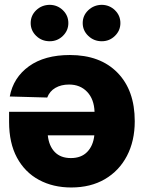

<svg xmlns="http://www.w3.org/2000/svg" viewBox="-20 -790 613 816"><path d="M276.9 -556.2Q405.8 -556.2 479.2 -481.2Q552.7 -406.2 552.7 -274.9Q552.7 -190.9 519.5 -127.4Q486.3 -64 425.8 -28.6Q365.2 6.8 282.7 6.8Q205.6 6.8 145.8 -25.4Q85.9 -57.6 52.2 -119.9Q18.6 -182.1 18.6 -272V-314.9H381.8Q379.9 -368.7 350.3 -399.7Q320.8 -430.7 273.4 -430.7Q239.7 -430.7 215.3 -416.5Q190.9 -402.3 180.7 -375.5L21.5 -379.9Q36.6 -460.4 103 -508.3Q169.4 -556.2 276.9 -556.2ZM281.2 -118.2Q325.2 -118.2 350.6 -144.3Q376 -170.4 380.9 -214.8H183.1Q188 -169.4 212.9 -143.8Q237.8 -118.2 281.2 -118.2ZM191.4 -614.7Q157.2 -614.7 133.8 -637.5Q110.4 -660.2 110.4 -691.9Q110.4 -724.1 133.8 -746.6Q157.2 -769 191.4 -769.5Q224.1 -769 247.3 -746.6Q270.5 -724.1 270.5 -691.9Q270.5 -660.2 247.3 -637.5Q224.1 -614.7 191.4 -614.7ZM412.6 -614.7Q378.9 -614.7 355.2 -637.5Q331.5 -660.2 331.5 -691.9Q331.5 -724.1 355.2 -746.6Q378.9 -769 412.6 -769.5Q445.3 -769 468.5 -746.6Q491.7 -724.1 491.7 -691.9Q491.7 -660.2 468.5 -637.5Q445.3 -614.7 412.6 -614.7Z"/></svg>

Font: Inter Tight ExtraBold
Style: Regular
Weight: 800
Designer: Rasmus Andersson
Foundry: rsms
Version: Version 3.004; ttfautohint (v1.8.4.7-5d5b)